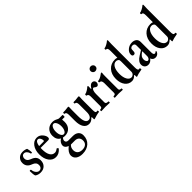

<svg xmlns="http://www.w3.org/2000/svg" viewBox="91 -1749 3044 3044"><g transform="rotate(-45 1613.0 -226.5)"><path d="M136 12Q78 12 41 -18Q29 -51 29 -125Q29 -134 43 -134Q59 -134 59 -125Q63 -80 87.5 -51.5Q112 -23 140 -23Q168 -23 185 -42.5Q202 -62 202 -92Q202 -152 132 -177Q36 -210 36 -301Q36 -355 72 -390Q108 -425 165 -425Q212 -425 249 -407Q263 -362 263 -315Q263 -308 251 -308Q238 -308 238 -313Q230 -349 209 -370.5Q188 -392 163 -392Q138 -392 123 -374Q108 -356 108 -330Q108 -301 123 -282Q138 -263 175 -249Q228 -230 251 -201Q274 -172 274 -124Q274 -64 237 -26Q200 12 136 12Z M482 11Q411 11 366.5 -49.5Q322 -110 322 -208Q322 -303 367 -364Q412 -425 482 -425Q544 -425 586 -368Q613 -330 613 -299Q613 -266 580 -266H411Q410 -256 410 -235Q410 -147 438 -99Q466 -51 518 -51Q548 -51 582 -79Q588 -83 599 -72Q610 -61 607 -55Q552 11 482 11ZM474 -393Q428 -393 414 -303H514Q528 -303 528 -314Q528 -346 512 -369.5Q496 -393 474 -393Z M820 -127Q800 -127 778 -132Q754 -108 754 -80Q754 -61 768 -49.5Q782 -38 805 -38H904Q965 -38 999 -8.5Q1033 21 1033 73Q1033 164 973 218.5Q913 273 815 273Q746 273 704.5 242Q663 211 663 159Q663 94 747 28Q682 4 682 -45Q682 -74 700 -101.5Q718 -129 746 -143Q678 -179 678 -269Q678 -339 721 -382Q764 -425 833 -425Q873 -425 910 -405Q935 -390 950 -390H1023Q1030 -390 1030 -366.5Q1030 -343 1023 -343H969Q972 -323 972 -288Q972 -215 930.5 -171Q889 -127 820 -127ZM825 -159Q851 -159 869 -192.5Q887 -226 887 -276Q887 -326 869 -359.5Q851 -393 825 -393Q798 -393 780 -359.5Q762 -326 762 -276Q762 -226 780 -192.5Q798 -159 825 -159ZM970 127Q970 84 945.5 60Q921 36 877 36H788Q750 70 750 124Q750 172 778.5 198Q807 224 859 224Q911 224 940.5 198.5Q970 173 970 127Z M1337 17Q1330 17 1330 -5V-28Q1330 -40 1325 -40Q1322 -40 1314 -32Q1275 11 1225 11Q1165 11 1132 -40Q1099 -91 1099 -183V-321Q1099 -380 1061 -380Q1056 -380 1056 -395Q1056 -410 1061 -410Q1108 -410 1140 -415Q1172 -419 1176 -419Q1188 -419 1188 -403Q1186 -357 1186 -340V-205Q1186 -39 1261 -39Q1294 -39 1312 -68Q1330 -97 1330 -150V-321Q1330 -380 1293 -380Q1287 -380 1287 -395Q1287 -410 1293 -410Q1349 -410 1373 -415Q1401 -419 1405 -419Q1421 -419 1421 -402Q1418 -370 1418 -340V-120Q1418 -75 1423.5 -59.5Q1429 -44 1445 -44Q1453 -44 1461 -48Q1466 -49 1469.5 -40.5Q1473 -32 1472.5 -24.5Q1472 -17 1469 -15Q1441 -12 1403 -2Q1376 5 1347 15Q1342 17 1337 17Z M1505 4Q1500 4 1500 -11.5Q1500 -27 1505 -27Q1528 -27 1538.5 -35Q1549 -43 1549 -63V-278Q1549 -336 1514 -336Q1507 -336 1507 -352.5Q1507 -369 1514 -369Q1533 -369 1568.5 -390.5Q1604 -412 1615 -425Q1621 -431 1627 -431Q1638 -431 1638 -421Q1636 -383 1636 -363L1643 -360Q1679 -425 1722 -425Q1744 -425 1759 -410.5Q1774 -396 1774 -374Q1774 -353 1762 -337Q1750 -321 1736 -321Q1715 -321 1697 -338Q1687 -349 1676 -349Q1659 -349 1647.5 -320.5Q1636 -292 1636 -250V-63Q1636 -43 1648.5 -35Q1661 -27 1690 -27Q1696 -27 1696 -11.5Q1696 4 1690 4Q1649 0 1598 0Q1548 0 1505 4Z M1885 -512Q1861 -512 1846 -528.5Q1831 -545 1831 -567Q1831 -590 1847.5 -605Q1864 -620 1885 -620Q1910 -620 1925.5 -604Q1941 -588 1941 -567Q1941 -542 1924 -527Q1907 -512 1885 -512ZM1808 4Q1801 4 1801 -11.5Q1801 -27 1808 -27Q1832 -27 1841.5 -35Q1851 -43 1851 -63V-277Q1851 -342 1806 -342Q1799 -342 1799 -357Q1799 -372 1806 -372Q1849 -372 1912 -420Q1926 -431 1932 -431Q1941 -431 1941 -417Q1937 -392 1937 -339V-63Q1937 -43 1947 -35Q1957 -27 1981 -27Q1987 -27 1987 -11.5Q1987 4 1981 4Q1941 0 1895 0Q1845 0 1808 4Z M2291 17Q2285 17 2283.5 14Q2282 11 2282 -1Q2282 -4 2282 -6V-22Q2282 -33 2277 -33Q2272 -33 2266 -26Q2229 11 2185 11Q2114 11 2070.5 -45.5Q2027 -102 2027 -194Q2027 -298 2084 -361.5Q2141 -425 2234 -425Q2260 -425 2282 -416V-570Q2282 -605 2274 -620.5Q2266 -636 2244 -636Q2237 -636 2237.5 -651Q2238 -666 2244 -666Q2263 -666 2299 -685.5Q2335 -705 2348 -718Q2356 -726 2361 -726Q2371 -726 2371 -714Q2368 -674 2368 -633V-114Q2368 -45 2394 -45Q2396 -45 2411 -48Q2415 -49 2418.5 -41Q2422 -33 2422 -25Q2422 -17 2420 -15Q2327 1 2291 17ZM2221 -37Q2245 -37 2265 -57Q2282 -76 2282 -97V-334Q2282 -365 2274 -372Q2254 -393 2226 -393Q2179 -393 2151 -344Q2123 -295 2123 -212Q2123 -134 2150 -85.5Q2177 -37 2221 -37Z M2553 11Q2515 11 2492 -12Q2469 -35 2469 -73Q2469 -137 2557 -191L2634 -239V-339Q2634 -385 2588 -385Q2557 -385 2541 -360Q2537 -353 2536 -312Q2536 -263 2500 -263Q2467 -263 2467 -301Q2467 -350 2511.5 -387.5Q2556 -425 2616 -425Q2662 -425 2692 -401Q2721 -377 2721 -329V-97Q2721 -42 2751 -42Q2765 -42 2779 -59Q2781 -61 2785.5 -58.5Q2790 -56 2792.5 -51Q2795 -46 2793 -43Q2765 11 2715 11Q2659 11 2642 -41Q2604 11 2553 11ZM2593 -40Q2609 -40 2621.5 -58Q2634 -76 2634 -97V-205L2629 -209Q2587 -180 2571.5 -157.5Q2556 -135 2556 -102Q2556 -77 2567 -58.5Q2578 -40 2593 -40Z M3087 17Q3081 17 3079.5 14Q3078 11 3078 -1Q3078 -4 3078 -6V-22Q3078 -33 3073 -33Q3068 -33 3062 -26Q3025 11 2981 11Q2910 11 2866.5 -45.5Q2823 -102 2823 -194Q2823 -298 2880 -361.5Q2937 -425 3030 -425Q3056 -425 3078 -416V-570Q3078 -605 3070 -620.5Q3062 -636 3040 -636Q3033 -636 3033.5 -651Q3034 -666 3040 -666Q3059 -666 3095 -685.5Q3131 -705 3144 -718Q3152 -726 3157 -726Q3167 -726 3167 -714Q3164 -674 3164 -633V-114Q3164 -45 3190 -45Q3192 -45 3207 -48Q3211 -49 3214.5 -41Q3218 -33 3218 -25Q3218 -17 3216 -15Q3123 1 3087 17ZM3017 -37Q3041 -37 3061 -57Q3078 -76 3078 -97V-334Q3078 -365 3070 -372Q3050 -393 3022 -393Q2975 -393 2947 -344Q2919 -295 2919 -212Q2919 -134 2946 -85.5Q2973 -37 3017 -37Z"/></g></svg>

Font: Junicode Cond Medium
Style: Regular
Weight: 500
Width: 3
Designer: Peter S. Baker
Version: Version 2.201